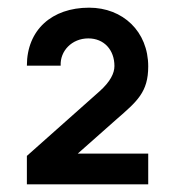

<svg xmlns="http://www.w3.org/2000/svg" viewBox="-20 -750 456 500"><path d="M366 -270V-350H182.5L283 -439C337 -486 366 -510 366 -577C366 -668 300 -730 212 -730C115 -730 50 -672 50 -579H138C136 -617 167 -650 210 -650C251 -650 278 -620 278 -578C278 -559 267 -537 239 -512L50 -344V-270Z"/></svg>

Font: Manrope ExtraBold
Style: Regular
Weight: 800
Designer: Mikhail Sharanda
Foundry: Mikhail Sharanda
Version: Version 4.505